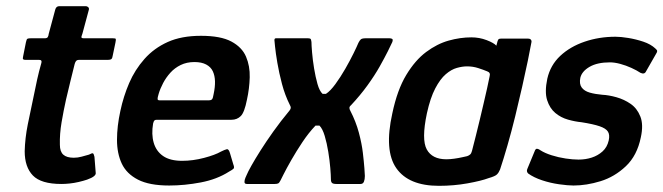

<svg xmlns="http://www.w3.org/2000/svg" viewBox="-20 -596 2149 622"><path d="M179 0Q113 0 86.5 -27.5Q60 -55 60 -106Q61 -148 70 -193Q79 -238 89 -284Q95 -314 100.5 -339Q106 -364 114 -392Q117 -402 107 -402H63Q57 -402 55 -404Q53 -406 55 -414L64 -459Q66 -469 69 -470.5Q72 -472 80 -472H125Q132 -472 134.5 -475.5Q137 -479 138 -487L159 -565Q162 -576 172 -576H258Q262 -576 265.5 -573Q269 -570 268 -565L247 -487Q243 -477 244 -474.5Q245 -472 251 -472H345Q354 -472 355 -470Q356 -468 354 -458L345 -415Q344 -407 340.5 -404.5Q337 -402 329 -402H235Q230 -402 227 -399Q224 -396 222 -389Q215 -361 208 -332.5Q201 -304 194 -274Q186 -238 179.5 -200Q173 -162 174 -127Q174 -105 185 -95Q196 -85 219 -85Q232 -85 244.5 -88.5Q257 -92 268 -95Q279 -101 281.5 -99Q284 -97 286 -88L290 -37Q293 -25 262 -14Q250 -10 235 -6.5Q220 -3 205.5 -1.5Q191 0 179 0Z M370 -237Q380 -284 398.5 -327Q417 -370 448 -405Q479 -440 523.5 -460Q568 -480 631 -480Q695 -480 729.5 -461.5Q764 -443 777 -412.5Q790 -382 789 -345.5Q788 -309 780 -273Q772 -232 760 -220Q748 -208 730 -208H488Q483 -208 480.5 -206Q478 -204 476 -196Q470 -161 478 -133.5Q486 -106 508.5 -90.5Q531 -75 570 -75Q605 -75 641 -84.5Q677 -94 696 -105Q708 -111 714.5 -112.5Q721 -114 725 -100L736 -63Q740 -53 736.5 -49.5Q733 -46 722 -40Q683 -15 630.5 -5Q578 5 528 5Q464 5 427 -14Q390 -33 374.5 -66Q359 -99 359 -143Q359 -187 370 -237ZM672 -291Q677 -314 676.5 -332.5Q676 -351 669.5 -365Q663 -379 648 -387Q633 -395 610 -395Q585 -395 565.5 -385.5Q546 -376 532 -360.5Q518 -345 508.5 -327Q499 -309 494 -292Q490 -279 490.5 -275Q491 -271 497 -271Q536 -271 576 -271Q616 -271 656 -271Q664 -271 667 -274.5Q670 -278 672 -291Z M780 0Q772 0 772 -6.5Q772 -13 775 -20Q778 -27 779 -29Q783 -39 794.5 -59.5Q806 -80 824 -108.5Q842 -137 865.5 -170Q889 -203 918 -238Q922 -243 922 -247Q922 -251 919 -256Q903 -288 893.5 -324Q884 -360 878.5 -392.5Q873 -425 871 -445.5Q869 -466 869 -466Q869 -472 874 -472H977Q983 -472 985.5 -470.5Q988 -469 989 -460Q989 -450 991 -426Q993 -402 997.5 -374.5Q1002 -347 1008.5 -324Q1015 -301 1025 -292Q1028 -292 1030.5 -292Q1033 -292 1036 -292Q1050 -301 1066.5 -323.5Q1083 -346 1098.5 -373Q1114 -400 1125.5 -423.5Q1137 -447 1141 -457Q1145 -465 1149 -468.5Q1153 -472 1165 -472H1242Q1245 -472 1249.5 -470.5Q1254 -469 1251 -460Q1247 -451 1236.5 -430Q1226 -409 1210 -380.5Q1194 -352 1170.5 -319.5Q1147 -287 1117 -255Q1112 -251 1112 -246.5Q1112 -242 1115 -237Q1133 -202 1142.5 -166.5Q1152 -131 1155.5 -101Q1159 -71 1160.5 -51Q1162 -31 1162 -26Q1162 -15 1159 -7.5Q1156 0 1148 0H1070Q1059 0 1055.5 -3.5Q1052 -7 1052 -15Q1052 -28 1050 -52Q1048 -76 1043.5 -104Q1039 -132 1032 -155.5Q1025 -179 1015 -189Q1009 -189 1008.5 -189Q1008 -189 1008 -189Q1008 -189 1002 -189Q980 -166 960 -136Q940 -106 924 -78Q908 -50 898.5 -31Q889 -12 889 -12Q885 -4 881.5 -2Q878 0 870 0Z M1402 6Q1304 6 1264 -51Q1224 -108 1251 -229Q1267 -305 1296 -353Q1325 -401 1360.5 -427.5Q1396 -454 1433.5 -464.5Q1471 -475 1507 -475Q1533 -475 1556.5 -466Q1580 -457 1588 -448L1592 -463Q1594 -469 1597 -470Q1600 -471 1606 -471H1690Q1702 -471 1702 -461Q1698 -438 1690 -399.5Q1682 -361 1671.5 -314.5Q1661 -268 1649 -219Q1637 -170 1624 -125Q1611 -80 1600 -47Q1596 -37 1590 -31Q1584 -25 1563 -19Q1539 -10 1494.5 -2Q1450 6 1402 6ZM1426 -80Q1438 -80 1452 -82Q1466 -84 1477 -86.5Q1488 -89 1493 -90Q1499 -92 1503 -95.5Q1507 -99 1509 -107Q1515 -130 1521.5 -156Q1528 -182 1534.5 -209Q1541 -236 1547 -262Q1553 -288 1558 -310Q1563 -332 1566 -348Q1568 -355 1566 -359Q1564 -363 1558 -365Q1546 -370 1529 -375.5Q1512 -381 1493 -381Q1478 -381 1460 -376Q1442 -371 1424 -355.5Q1406 -340 1390 -309.5Q1374 -279 1363 -229Q1345 -144 1362.5 -112Q1380 -80 1426 -80Z M1712 -106Q1715 -115 1720.5 -114Q1726 -113 1731 -109Q1745 -100 1767 -93Q1789 -86 1812.5 -82.5Q1836 -79 1854 -79Q1877 -79 1897 -85.5Q1917 -92 1932 -105.5Q1947 -119 1952 -141Q1956 -159 1949.5 -169.5Q1943 -180 1922.5 -187Q1902 -194 1864 -200Q1843 -202 1820 -208.5Q1797 -215 1779 -230Q1761 -245 1752.5 -271.5Q1744 -298 1753 -341Q1763 -385 1795 -415Q1827 -445 1874 -461Q1921 -477 1974 -477Q1991 -477 2015.5 -473Q2040 -469 2064 -461Q2088 -453 2103 -439Q2109 -434 2109 -430.5Q2109 -427 2105 -421L2073 -365Q2068 -354 2055 -360Q2043 -368 2025.5 -376Q2008 -384 1989.5 -389Q1971 -394 1956 -394Q1915 -394 1890 -379.5Q1865 -365 1860 -344Q1856 -324 1864.5 -312.5Q1873 -301 1890.5 -296Q1908 -291 1931 -289Q1952 -288 1977 -281Q2002 -274 2023 -259.5Q2044 -245 2054.5 -218.5Q2065 -192 2056 -151Q2044 -92 2007.5 -57.5Q1971 -23 1925.5 -9Q1880 5 1838 5Q1820 5 1791.5 1Q1763 -3 1736 -12Q1709 -21 1691 -34Q1685 -40 1688 -48Z"/></svg>

Font: Glory Thin SemiBold
Style: Italic
Weight: 600
Italic angle: -12°
Version: Version 1.011